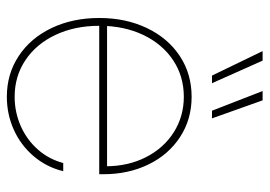

<svg xmlns="http://www.w3.org/2000/svg" viewBox="-132 -636 775 552"><g transform="rotate(90 256.0 -360.5)"><path d="M32.2 -257.8Q32.2 -334 61 -394.5Q89.8 -455.1 141.4 -489.3Q192.9 -523.4 258.8 -523.4Q323.7 -523.4 374.5 -490.2Q425.3 -457 453.4 -399.2Q481.4 -341.3 481.4 -269.5V-257.8H43.9V-280.3H466.8L458.5 -276.4Q458.5 -340.8 432.4 -392.1Q406.2 -443.4 360.6 -472.2Q314.9 -501 258.8 -501Q199.7 -501 153.3 -470Q106.9 -439 80.8 -384Q54.7 -329.1 54.7 -258.8V-257.8Q54.7 -187.5 80.8 -132.1Q106.9 -76.7 153.3 -45.7Q199.7 -14.6 258.8 -14.6Q302.2 -14.6 341.8 -31.7Q381.3 -48.8 409.7 -80.6Q438 -112.3 449.2 -154.3H472.7Q460.9 -106 429.4 -69.1Q397.9 -32.2 353.5 -12.2Q309.1 7.8 258.8 7.8Q192.9 7.8 141.4 -26.4Q89.8 -60.5 61 -121.1Q32.2 -181.6 32.2 -257.8ZM242.2 -727.5H269L320.8 -582H298.8ZM127.4 -727.5H154.8L219.7 -582H197.8Z"/></g></svg>

Font: Intratopia Thin
Style: Regular
Weight: 100
Designer: Rasmus Andersson
Foundry: rsms
Version: Version 3.000;Glyphs 3.2.3 (3260)